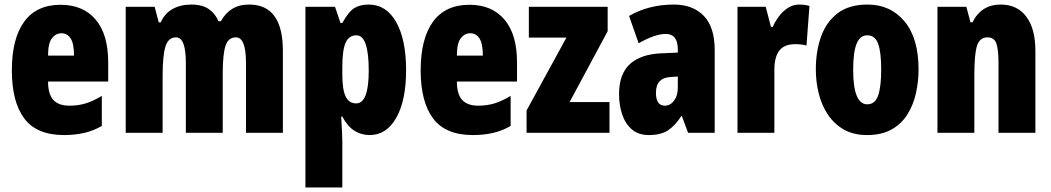

<svg xmlns="http://www.w3.org/2000/svg" viewBox="-20 -583 4615 843"><path d="M246 -562Q345 -562 400 -497Q455 -432 455 -310V-225H191Q191 -170 214 -144.5Q237 -119 285 -119Q323 -119 356 -129Q389 -139 427 -162V-30Q391 -9 350 0.5Q309 10 261 10Q141 10 86.5 -63Q32 -136 32 -274Q32 -413 86 -487.5Q140 -562 246 -562ZM250 -437Q225 -437 208 -415Q191 -393 191 -339H305Q305 -392 290 -414.5Q275 -437 250 -437Z M1074 -563Q1222 -563 1222 -360V0H1060V-307Q1060 -419 1016 -419Q982 -419 970 -381.5Q958 -344 958 -264V0H796V-307Q796 -419 753 -419Q719 -419 706.5 -379Q694 -339 694 -248V0H532V-553H659L677 -485H686Q702 -523 737 -543Q772 -563 820 -563Q869 -563 897.5 -542.5Q926 -522 939 -490H950Q969 -525 999.5 -544Q1030 -563 1074 -563Z M1599 -563Q1676 -563 1719.5 -486Q1763 -409 1763 -275Q1763 -142 1720 -66Q1677 10 1603 10Q1566 10 1536 -9Q1506 -28 1483 -71H1478Q1480 -34 1481.5 -7.5Q1483 19 1483 35V240H1321V-553H1451L1475 -482H1483Q1511 -533 1536.5 -548Q1562 -563 1599 -563ZM1545 -428Q1512 -428 1497.5 -395.5Q1483 -363 1483 -288V-256Q1483 -190 1497.5 -159.5Q1512 -129 1544 -129Q1599 -129 1599 -273Q1599 -428 1545 -428Z M2041 -562Q2140 -562 2195 -497Q2250 -432 2250 -310V-225H1986Q1986 -170 2009 -144.5Q2032 -119 2080 -119Q2118 -119 2151 -129Q2184 -139 2222 -162V-30Q2186 -9 2145 0.5Q2104 10 2056 10Q1936 10 1881.5 -63Q1827 -136 1827 -274Q1827 -413 1881 -487.5Q1935 -562 2041 -562ZM2045 -437Q2020 -437 2003 -415Q1986 -393 1986 -339H2100Q2100 -392 2085 -414.5Q2070 -437 2045 -437Z M2656 0H2292V-98L2467 -418H2302V-553H2648V-446L2481 -135H2656Z M2939 -563Q3022 -563 3070 -513.5Q3118 -464 3118 -363V0H3001L2974 -73H2971Q2944 -31 2912.5 -10.5Q2881 10 2829 10Q2782 10 2753 -16Q2724 -42 2711 -83Q2698 -124 2698 -169Q2698 -258 2745.5 -301.5Q2793 -345 2884 -349L2956 -352V-366Q2956 -434 2903 -434Q2856 -434 2784 -393L2742 -513Q2783 -537 2832.5 -550Q2882 -563 2939 -563ZM2926 -245Q2860 -242 2860 -176Q2860 -119 2899 -119Q2923 -119 2939.5 -141Q2956 -163 2956 -198V-247Z M3489 -563Q3499 -563 3509 -562Q3519 -561 3534 -557L3521 -383Q3502 -389 3471 -389Q3423 -389 3401.5 -360.5Q3380 -332 3380 -278V0H3218V-553H3342L3365 -465H3373Q3383 -488 3399.5 -510.5Q3416 -533 3439 -548Q3462 -563 3489 -563Z M4013 -278Q4013 -225 4001.5 -173.5Q3990 -122 3964 -80.5Q3938 -39 3894.5 -14.5Q3851 10 3787 10Q3728 10 3685.5 -14Q3643 -38 3615.5 -79Q3588 -120 3575 -171.5Q3562 -223 3562 -278Q3562 -358 3585 -422.5Q3608 -487 3658 -525Q3708 -563 3789 -563Q3890 -563 3951.5 -489Q4013 -415 4013 -278ZM3726 -276Q3726 -125 3788 -125Q3822 -125 3835.5 -163.5Q3849 -202 3849 -278Q3849 -354 3835.5 -391Q3822 -428 3788 -428Q3756 -428 3741 -391Q3726 -354 3726 -276Z M4374 -563Q4446 -563 4486 -510Q4526 -457 4526 -360V0H4364V-308Q4364 -363 4355 -391Q4346 -419 4316 -419Q4282 -419 4270 -383Q4258 -347 4258 -253V0H4096V-553H4223L4241 -485H4250Q4288 -563 4374 -563Z"/></svg>

Font: Noto Sans Khmer UI ExtraCondensed Black
Style: Regular
Weight: 900
Width: 2
Designer: Danh Hong and the Monotype Design Team
Foundry: Monotype Imaging Inc.
Version: Version 2.002; ttfautohint (v1.8.4.7-5d5b)